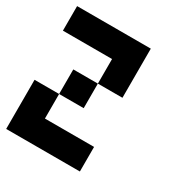

<svg xmlns="http://www.w3.org/2000/svg" viewBox="-150 -735 800 846"><g transform="rotate(30 250.0 -312.5)"><path d="M0 -250H125V-125H375V0H0ZM0 -500V-625H375V-375H250V-500ZM125 -250V-375H250V-250Z"/></g></svg>

Font: GalmuriMono7 Regular
Style: Regular
Weight: 400
Designer: Lee Minseo (quiple)
Version: Version 2.399;hotconv 1.1.1;makeotfexe 2.6.0 DEVELOPMENT